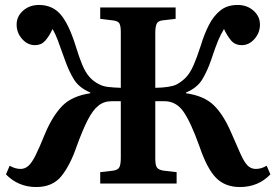

<svg xmlns="http://www.w3.org/2000/svg" viewBox="-20 -740 1114 774"><path d="M126 14Q54 14 4 -37L19 -72Q41 -59 63 -59Q80 -59 94 -71Q108 -83 123.5 -114Q139 -145 162 -202Q192 -273 231 -313Q270 -353 344 -364V-367Q299 -386 278 -420Q257 -454 240 -503Q222 -554 212.5 -579Q203 -604 192 -623Q177 -592 161.5 -575Q146 -558 121 -558Q91 -558 69 -583Q47 -608 47 -641Q47 -674 73 -697Q99 -720 137 -720Q191 -720 224 -682Q257 -644 285 -555Q299 -509 311.5 -479Q324 -449 340 -430.5Q356 -412 380 -400Q395 -392 416 -389.5Q437 -387 467 -386V-611Q467 -636 461 -646Q455 -656 433 -658L384 -664V-710H688V-664L636 -658Q617 -656 611.5 -644Q606 -632 606 -607V-386Q665 -387 691 -399Q715 -412 731 -429.5Q747 -447 760 -476.5Q773 -506 789 -555Q803 -602 822 -639Q841 -676 868.5 -698Q896 -720 938 -720Q976 -720 1002 -697Q1028 -674 1028 -641Q1028 -608 1006 -583Q984 -558 955 -558Q927 -558 911 -577.5Q895 -597 883 -623Q870 -602 859.5 -577Q849 -552 831 -498Q816 -454 795.5 -420Q775 -386 730 -367V-364Q802 -354 841.5 -316Q881 -278 913 -203Q935 -153 949 -121Q963 -89 977 -74Q991 -59 1011 -59Q1034 -59 1055 -72L1070 -37Q1021 14 947 14Q888 14 851.5 -22.5Q815 -59 784 -150Q749 -248 719.5 -290Q690 -332 643 -332H606V-100Q606 -75 612.5 -65Q619 -55 640 -52L692 -46V0H384V-46L436 -52Q456 -55 461.5 -66.5Q467 -78 467 -104V-332H430Q399 -332 376.5 -314Q354 -296 333.5 -256Q313 -216 289 -150Q263 -74 227.5 -30Q192 14 126 14Z"/></svg>

Font: Literata 36pt SemiBold
Style: Regular
Weight: 600
Designer: Latin by Veronika Burian and Jose Scaglione. Greek by Irene Vlachou. Cyrillic by Vera Evstafieva.
Foundry: TypeTogether
Version: Version 3.002